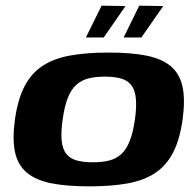

<svg xmlns="http://www.w3.org/2000/svg" viewBox="-20 -654 693 681"><path d="M296 7Q216.6 7 162 -3.9Q107.4 -14.9 75.4 -41.5Q43.4 -68.1 33.4 -113.9Q23.4 -159.6 33 -230.3Q43 -301.6 66.8 -347.5Q90.5 -393.5 130.3 -419.9Q170.1 -446.4 228.2 -457Q286.4 -467.6 365.4 -467.6Q444.8 -467.6 499.4 -456.7Q554 -445.7 585.7 -419.1Q617.3 -392.5 627.3 -346.8Q637.3 -301 627.7 -230.3Q617.7 -159 594 -113.1Q570.2 -67.1 530.7 -40.7Q491.3 -14.3 433.3 -3.6Q375.3 7 296 7ZM309.2 -78.4Q342.7 -78.4 368 -84.9Q393.2 -91.4 410.8 -107.9Q428.5 -124.4 440.2 -154.3Q452 -184.2 458.5 -230Q465.1 -276.8 461.7 -306.4Q458.4 -335.9 445.2 -352.6Q432 -369.2 408.6 -375.7Q385.2 -382.2 351.6 -382.2Q318.1 -382.2 293.1 -375.7Q268.2 -369.2 250.1 -352.6Q231.9 -335.9 220.3 -306.4Q208.7 -276.8 202.2 -230Q195.6 -184.2 198.8 -154.3Q202.1 -124.4 215.4 -107.9Q228.8 -91.4 252.2 -84.9Q275.6 -78.4 309.2 -78.4ZM418.5 -521 473.9 -633.9 559.1 -632.5 481.3 -521ZM284.6 -521 340.4 -633.9 425.2 -632.5 347.8 -521Z"/></svg>

Font: Genos Thin
Style: Italic
Weight: 100
Italic angle: -8°
Designer: Robert E. Leuschke
Foundry: Robert E. Leuschke
Version: Version 1.010